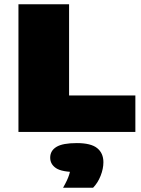

<svg xmlns="http://www.w3.org/2000/svg" viewBox="-20 -615 658 895"><path d="M66 0V-595H302V-170H611V0ZM274 260Q294.5 224.5 302.2 200Q310 175.5 310 148L352 187H338Q268.5 187 241.2 168.8Q214 150.5 214 120Q214 87.5 243 69.8Q272 52 338 52Q404 52 433 75.5Q462 99 462 141Q462 171.5 449 204.5Q436 237.5 414 260Z"/></svg>

Font: Encode Sans SC Expanded Black
Style: Regular
Weight: 900
Width: 7
Designer: Multiple Designers
Foundry: Impallari Type
Version: Version 3.002